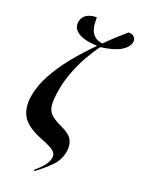

<svg xmlns="http://www.w3.org/2000/svg" viewBox="-186 -887 877 1191"><g transform="rotate(20 252.0 -291.5)"><path d="M200 223 196 215Q267 158 276 111Q280 91 271.5 77Q263 63 237.5 49Q212 35 163 16Q69 -22 39 -77Q9 -132 23 -211Q35 -281 74 -353Q113 -425 171 -497Q229 -569 300 -640Q217 -643 174.5 -669.5Q132 -696 140 -742Q146 -774 172 -790Q198 -806 238 -806Q238 -789 239 -766.5Q240 -744 248 -722.5Q256 -701 274 -685Q292 -669 325 -665Q356 -696 388.5 -726Q421 -756 455 -785Q483 -785 494.5 -770.5Q506 -756 503 -738Q496 -703 453 -677Q410 -651 321 -639Q290 -598 259 -543Q228 -488 204.5 -426.5Q181 -365 170 -303Q159 -238 162 -201Q165 -164 187.5 -141.5Q210 -119 256 -98Q322 -68 338.5 -34.5Q355 -1 347 43Q337 100 294.5 142.5Q252 185 200 223Z"/></g></svg>

Font: Noto Serif Display ExtraCondensed
Style: Bold Italic
Weight: 700
Width: 2
Italic angle: -12°
Designer: Monotype Design Team
Foundry: Monotype Imaging Inc.
Version: Version 2.009